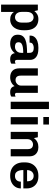

<svg xmlns="http://www.w3.org/2000/svg" viewBox="1316 -2076 941 3614"><g transform="rotate(90 1787.0 -269.5)"><path d="M67 181V-511H174L189 -445Q212 -478 250.5 -499.5Q289 -521 341 -521Q400 -521 447.5 -495.5Q495 -470 522.5 -414Q550 -358 550 -267V-246Q550 -162 523 -104.5Q496 -47 450 -18.5Q404 10 349 10Q296 10 260 -10Q224 -30 205 -61V181ZM306 -81Q335 -81 357.5 -96Q380 -111 393 -139Q406 -167 406 -208V-297Q406 -343 393 -372.5Q380 -402 357.5 -416.5Q335 -431 306 -431Q279 -431 255.5 -417Q232 -403 218 -374Q204 -345 204 -298V-208Q204 -167 217.5 -138.5Q231 -110 254.5 -95.5Q278 -81 306 -81Z M798 10Q757 10 719.5 -3.5Q682 -17 658 -48.5Q634 -80 634 -134Q634 -189 658.5 -223Q683 -257 727.5 -275.5Q772 -294 834.5 -301Q897 -308 975 -308V-353Q975 -397 951 -415.5Q927 -434 881 -434Q842 -434 812.5 -416.5Q783 -399 783 -363V-355H652Q651 -358 651 -363.5Q651 -369 651 -373Q651 -417 679 -450.5Q707 -484 757 -502.5Q807 -521 873 -521H894Q1002 -521 1055 -478.5Q1108 -436 1108 -364V-115Q1108 -96 1117.5 -88Q1127 -80 1138 -80Q1147 -80 1158 -83.5Q1169 -87 1179 -92V-12Q1166 -2 1144.5 4Q1123 10 1093 10Q1057 10 1033 -1.5Q1009 -13 996.5 -33Q984 -53 981 -79Q953 -39 907 -14.5Q861 10 798 10ZM862 -80Q890 -80 915.5 -93Q941 -106 958 -131.5Q975 -157 975 -195V-236Q911 -236 866.5 -228Q822 -220 799 -201.5Q776 -183 776 -148Q776 -111 798.5 -95.5Q821 -80 862 -80Z M1437 10Q1358 10 1312.5 -33.5Q1267 -77 1267 -161V-511H1404V-191Q1404 -139 1425.5 -115Q1447 -91 1489 -91Q1517 -91 1540 -105Q1563 -119 1577.5 -142Q1592 -165 1592 -193V-511H1728V-115Q1728 -96 1737.5 -88Q1747 -80 1758 -80Q1768 -80 1778.5 -83.5Q1789 -87 1799 -92V-12Q1786 -2 1764.5 4Q1743 10 1713 10Q1678 10 1654.5 -1Q1631 -12 1619 -31.5Q1607 -51 1601 -73Q1576 -34 1532 -12Q1488 10 1437 10Z M1896 0V-720H2033V0Z M2185 0V-511H2322V0ZM2183 -614V-720H2324V-614Z M2463 0V-511H2564L2580 -436Q2610 -479 2652.5 -500Q2695 -521 2749 -521Q2801 -521 2840.5 -501Q2880 -481 2901.5 -444Q2923 -407 2923 -354V0H2787V-325Q2787 -374 2763 -397Q2739 -420 2698 -420Q2672 -420 2649 -406.5Q2626 -393 2613 -370Q2600 -347 2600 -318V0Z M3282 10Q3210 10 3154.5 -19.5Q3099 -49 3068 -105.5Q3037 -162 3037 -243V-268Q3037 -349 3069.5 -405.5Q3102 -462 3158.5 -491.5Q3215 -521 3287 -521H3303Q3371 -521 3421.5 -493.5Q3472 -466 3499.5 -416.5Q3527 -367 3527 -301V-238H3181Q3181 -190 3193 -154Q3205 -118 3229 -99Q3253 -80 3292 -80Q3324 -80 3348 -92.5Q3372 -105 3386 -130Q3400 -155 3400 -191H3527Q3527 -132 3497 -86.5Q3467 -41 3414.5 -15.5Q3362 10 3293 10ZM3182 -308H3393Q3393 -371 3365.5 -401.5Q3338 -432 3290 -432Q3245 -432 3214.5 -400.5Q3184 -369 3182 -308Z"/></g></svg>

Font: Chivo Medium SemiBold
Style: Regular
Weight: 600
Version: Version 2.002